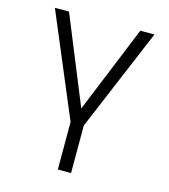

<svg xmlns="http://www.w3.org/2000/svg" viewBox="-111 -606 807 917"><g transform="rotate(15 293.0 -147.0)"><path d="M260.3 224.6V-10.3L46.9 -517.6H116.7L293 -85.9L469.2 -517.6H539.1L325.7 -10.3V224.6Z"/></g></svg>

Font: CaskaydiaMono NF Light
Style: Regular
Weight: 300
Designer: Aaron Bell
Foundry: Saja Typeworks
Version: Version 2111.001; ttfautohint (v1.8.4);Nerd Fonts 3.1.1